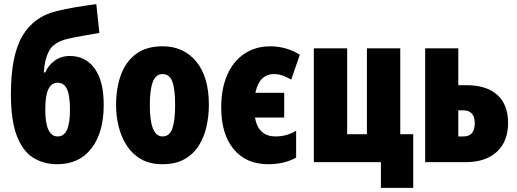

<svg xmlns="http://www.w3.org/2000/svg" viewBox="-20 -788 2512 933"><path d="M258 10Q191 10 140 -22.5Q89 -55 61 -130Q33 -205 33 -331Q33 -519 89 -613.5Q145 -708 255 -734Q299 -745 347.5 -753Q396 -761 448 -768L463 -628Q411 -619 377 -613Q343 -607 308 -599Q241 -583 218.5 -540.5Q196 -498 193 -436H200Q214 -470 245.5 -493Q277 -516 319 -516Q396 -516 440 -455Q484 -394 484 -278Q484 -144 424.5 -67Q365 10 258 10ZM260 -125Q291 -125 305.5 -157Q320 -189 320 -256Q320 -324 305.5 -355Q291 -386 260 -386Q230 -386 215 -354.5Q200 -323 200 -256Q200 -125 260 -125Z M769 10Q709 10 666.5 -14Q624 -38 597 -79Q570 -120 557 -171.5Q544 -223 544 -278Q544 -358 567 -422.5Q590 -487 640 -525Q690 -563 771 -563Q872 -563 933.5 -489Q995 -415 995 -278Q995 -225 983.5 -173.5Q972 -122 946 -80.5Q920 -39 876.5 -14.5Q833 10 769 10ZM770 -125Q804 -125 817.5 -163.5Q831 -202 831 -278Q831 -354 817.5 -391Q804 -428 770 -428Q738 -428 723 -391Q708 -354 708 -276Q708 -125 770 -125Z M1284 10Q1176 10 1115.5 -63Q1055 -136 1055 -266Q1055 -357 1084 -423.5Q1113 -490 1167 -526.5Q1221 -563 1294 -563Q1331 -563 1367 -553Q1403 -543 1437 -522L1395 -401Q1351 -428 1312 -428Q1240 -428 1221 -337H1361V-217H1219Q1235 -125 1319 -125Q1374 -125 1419 -153V-22Q1361 10 1284 10Z M1831 125V0H1505V-553H1667V-136H1763V-553H1925V-136H1988V125Z M2046 0V-553H2207V-374H2247Q2345 -374 2397 -326.5Q2449 -279 2449 -191Q2449 -101 2394.5 -50.5Q2340 0 2242 0ZM2207 -125H2232Q2287 -125 2287 -189Q2287 -252 2230 -252H2207Z"/></svg>

Font: Noto Sans ExtraCondensed Black
Style: Regular
Weight: 900
Width: 2
Designer: Monotype Design Team
Foundry: Monotype Imaging Inc.
Version: Version 2.013; ttfautohint (v1.8.4.7-5d5b)